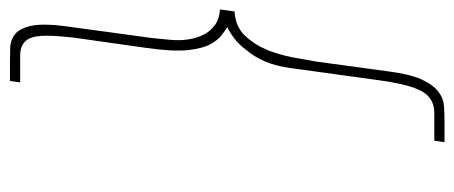

<svg xmlns="http://www.w3.org/2000/svg" viewBox="-290 -496 934 395"><g transform="rotate(-90 177.5 -299.0)"><path d="M355 -314Q336 -315 323.5 -324Q311 -333 304 -346Q289 -375 292.5 -415.5Q296 -456 300 -481L320 -628Q327 -679 321 -704Q315 -729 301 -738Q290 -745 276.5 -745.5Q263 -746 248 -746H208L205 -725H261Q273 -725 281.5 -720.5Q290 -716 295 -707Q301 -694 301 -672Q301 -650 297 -614L276 -466Q268 -410 271.5 -379Q275 -348 285 -331Q292 -319 301 -311.5Q310 -304 319 -299Q308 -294 295.5 -284.5Q283 -275 271 -259Q258 -244 248 -221Q238 -198 234 -165L209 16Q204 51 197.5 74Q191 97 181 110Q173 119 163.5 123Q154 127 141 127H85L82 148H122Q139 148 155.5 147Q172 146 185 136Q200 125 211 101Q222 77 228 30L248 -117Q251 -134 256 -161.5Q261 -189 271 -215Q282 -242 300.5 -262Q319 -282 351 -284Z"/></g></svg>

Font: Josefin Slab Thin ExtraLight
Style: Italic
Weight: 250
Italic angle: -12°
Version: Version 2.000